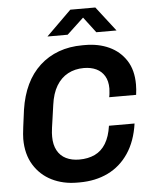

<svg xmlns="http://www.w3.org/2000/svg" viewBox="-59 -934 794 994"><g transform="rotate(-5 337.5 -437.5)"><path d="M302 10Q229 10 170.5 -19Q112 -48 77.5 -104Q43 -160 43 -239Q43 -259 48.5 -302.5Q54 -346 60 -390Q71 -463 98 -519.5Q125 -576 168 -615.5Q211 -655 267 -675.5Q323 -696 390 -696H404Q474 -696 529 -670.5Q584 -645 616.5 -595Q649 -545 649 -470Q649 -457 648 -443.5Q647 -430 645 -416H505Q508 -429 508.5 -439.5Q509 -450 510 -461Q510 -500 494.5 -526Q479 -552 451.5 -565Q424 -578 387 -578Q341 -578 304.5 -558.5Q268 -539 244.5 -500Q221 -461 213 -401Q207 -358 203 -330.5Q199 -303 196.5 -285.5Q194 -268 193.5 -257.5Q193 -247 193 -238Q193 -196 209 -166.5Q225 -137 254.5 -122.5Q284 -108 323 -108Q369 -108 404 -124.5Q439 -141 461 -177Q483 -213 491 -269H624Q611 -178 569 -115.5Q527 -53 462 -21.5Q397 10 314 10ZM214 -757 344 -885H474L573 -757H468L392 -857H426L319 -757Z"/></g></svg>

Font: Chivo SemiBold
Style: Italic
Weight: 600
Italic angle: -8.05°
Designer: Hector Gatti
Foundry: Omnibus-Type
Version: Version 2.002